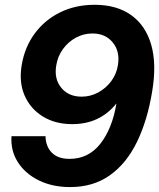

<svg xmlns="http://www.w3.org/2000/svg" viewBox="-20 -759 657 791"><path d="M268.6 11.7Q196.3 11.7 140.4 -15.6Q84.5 -43 54 -90.3Q23.4 -137.7 27.3 -197.8H167.5Q168.5 -155.3 193.6 -129.9Q218.8 -104.5 266.6 -104.5Q344.7 -104.5 393.6 -167Q442.4 -229.5 459.5 -331.5H458.5Q390.6 -247.6 277.8 -247.6Q207.5 -247.6 156.5 -279.1Q105.5 -310.5 81.5 -365.2Q57.6 -419.9 69.3 -490.2Q81.5 -564.5 122.8 -620.6Q164.1 -676.8 227.5 -708Q291 -739.3 369.6 -739.3Q460.4 -739.3 520 -697Q579.6 -654.8 602.8 -575.2Q626 -495.6 606.9 -382.3Q587.4 -262.7 544.2 -174.1Q501 -85.4 432.6 -36.9Q364.3 11.7 268.6 11.7ZM316.4 -360.8Q352.5 -360.8 384.3 -377.9Q416 -395 438 -424.3Q460 -453.6 465.8 -490.7Q475.1 -546.4 444.8 -583.7Q414.6 -621.1 360.8 -621.1Q324.7 -621.1 293 -604Q261.2 -586.9 239.5 -557.1Q217.8 -527.3 211.9 -490.2Q202.1 -434.6 232.2 -397.7Q262.2 -360.8 316.4 -360.8Z"/></svg>

Font: Inter Display
Style: Bold Italic
Weight: 700
Italic angle: -9.39999°
Designer: Rasmus Andersson
Foundry: rsms
Version: Version 4.000;git-a52131595